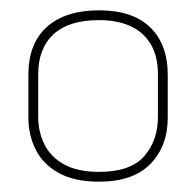

<svg xmlns="http://www.w3.org/2000/svg" viewBox="-20 -731 380 372"><path d="M305 -503V-586Q305 -645 271 -678Q237 -711 172 -711Q107 -711 71 -679Q35 -647 35 -586V-503Q35 -469 49.5 -440.5Q64 -412 94.5 -395.5Q125 -379 172 -379Q238 -379 271.5 -413.5Q305 -448 305 -503ZM286 -587V-505Q286 -459 259.5 -428.5Q233 -398 172 -398Q131 -398 105 -412Q79 -426 66.5 -450.5Q54 -475 54 -505V-587Q54 -637 83.5 -664.5Q113 -692 172 -692Q207 -692 232.5 -680.5Q258 -669 272 -645.5Q286 -622 286 -587Z"/></svg>

Font: Advent Pro Thin
Style: Regular
Weight: 250
Version: Version 3.000